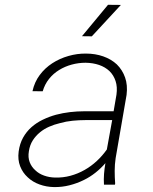

<svg xmlns="http://www.w3.org/2000/svg" viewBox="-20 -758 627 788"><path d="M406.7 0H451.7L452.6 -5.4Q450.7 -31.2 450.7 -56.9Q450.7 -82.5 454.6 -108.9L499.5 -368.7Q504.4 -408.7 493.4 -439.9Q482.4 -471.2 459.5 -493.7Q436.5 -515.1 403.8 -526.6Q371.1 -538.1 333 -538.1Q296.9 -538.6 261 -528.3Q225.1 -518.1 194.8 -498.5Q164.6 -479 143.1 -450.2Q121.6 -421.4 113.3 -383.8L155.3 -383.3Q163.6 -412.1 181.2 -434.1Q198.7 -456.1 222.7 -470.7Q246.6 -485.4 274.4 -492.9Q302.2 -500.5 331.5 -500.5Q361.3 -500 386.5 -491.5Q411.6 -482.9 429.2 -466.3Q446.3 -449.7 454.3 -425.5Q462.4 -401.4 458 -369.6L446.3 -301.3H324.7Q296.9 -301.3 267.3 -297.9Q237.8 -294.4 210 -287.1Q181.6 -279.3 155.8 -266.8Q129.9 -254.4 109.4 -236.3Q88.4 -217.8 74.7 -193.1Q61 -168.5 56.6 -136.2Q52.2 -102.5 62.7 -75.7Q73.2 -48.8 93.8 -30.3Q113.8 -11.2 142.1 -1Q170.4 9.3 201.7 9.8Q234.4 10.3 265.4 2.4Q296.4 -5.4 324.7 -19.5Q349.6 -31.7 371.8 -49.3Q394 -66.9 412.6 -88.4Q408.7 -65.9 407 -44.4Q405.3 -22.9 406.7 0ZM205.6 -29.3Q182.1 -29.8 160.9 -37.4Q139.6 -44.9 125 -59.1Q109.4 -72.8 101.8 -92.5Q94.2 -112.3 98.6 -137.7Q102.5 -163.1 114.7 -182.1Q127 -201.2 144.5 -215.3Q161.1 -229 181.9 -238Q202.6 -247.1 225.1 -252.4Q251 -259.8 278.1 -262.5Q305.2 -265.1 329.6 -265.1H440.4L418.5 -144.5Q400.4 -118.7 377.2 -97.2Q354 -75.7 327.1 -60.5Q299.8 -44.9 269 -36.6Q238.3 -28.3 205.6 -29.3ZM423.3 -738.3 316.4 -609.4 356.9 -608.9 476.1 -737.8Z"/></svg>

Font: Roboto Mono ExtraLight
Style: Italic
Weight: 250
Italic angle: -10°
Monospace: yes
Designer: Google
Version: Version 3.000